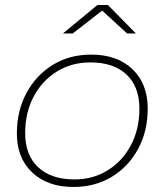

<svg xmlns="http://www.w3.org/2000/svg" viewBox="-20 -740 654 763"><path d="M272 3Q169 3 108 -54.5Q47 -112 47 -210Q47 -299 85 -370Q123 -441 189.5 -482Q256 -523 342 -523Q446 -523 506.5 -465Q567 -407 567 -309Q567 -219 529 -148.5Q491 -78 424.5 -37.5Q358 3 272 3ZM276 -27Q350 -27 408.5 -63.5Q467 -100 500.5 -163.5Q534 -227 534 -308Q534 -396 482.5 -444Q431 -492 339 -492Q264 -492 205.5 -455.5Q147 -419 113.5 -355.5Q80 -292 80 -211Q80 -124 131.5 -75.5Q183 -27 276 -27ZM230 -607 367 -720H409L520 -607H485L386 -698L269 -607Z"/></svg>

Font: Montserrat ExtraLight
Style: Italic
Weight: 200
Italic angle: -11.3°
Designer: Julieta Ulanovsky
Foundry: Julieta Ulanovsky
Version: Version 9.000; ttfautohint (v1.8.4.7-5d5b)